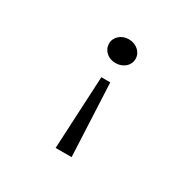

<svg xmlns="http://www.w3.org/2000/svg" viewBox="-134 -588 868 864"><g transform="rotate(30 300.0 -156.0)"><path d="M323.2 -240.2 340.8 138.2H257.8L276.9 -240.2ZM299.8 -327.1Q284.7 -327.1 272.2 -331.8Q259.8 -336.4 250.5 -345Q241.2 -353.5 236.1 -364.7Q231 -376 231 -389.2Q231 -402.3 236.3 -413.3Q241.7 -424.3 251 -432.6Q260.3 -440.9 272.7 -445.6Q285.2 -450.2 299.8 -450.2Q314.5 -450.2 327.1 -445.3Q339.8 -440.4 349.1 -432.1Q358.4 -423.8 363.8 -412.6Q369.1 -401.4 369.1 -388.2Q369.1 -375 363.8 -363.8Q358.4 -352.5 349.1 -344.5Q339.8 -336.4 327.1 -331.8Q314.5 -327.1 299.8 -327.1Z"/></g></svg>

Font: Ethiopic Sadiss
Style: Regular
Weight: 400
Designer: abass alamnehe
Foundry: Senamirmir Project
Version: Version 5.100